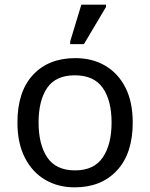

<svg xmlns="http://www.w3.org/2000/svg" viewBox="-20 -796 645 826"><path d="M551 -269Q551 -136 483.5 -63Q416 10 301 10Q230 10 174.5 -22.5Q119 -55 87 -117.5Q55 -180 55 -269Q55 -402 122 -474Q189 -546 304 -546Q377 -546 432.5 -513.5Q488 -481 519.5 -419.5Q551 -358 551 -269ZM146 -269Q146 -174 183.5 -118.5Q221 -63 303 -63Q384 -63 422 -118.5Q460 -174 460 -269Q460 -364 422 -418Q384 -472 302 -472Q220 -472 183 -418Q146 -364 146 -269ZM282 -606V-618L330 -776H436V-766L341 -606Z"/></svg>

Font: RS Noto Sans
Style: Regular
Weight: 400
Designer: Monotype Design Team
Foundry: Monotype Imaging Inc.
Version: Version 3.10